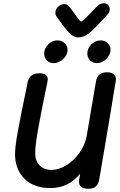

<svg xmlns="http://www.w3.org/2000/svg" viewBox="-20 -1151 732 1174"><path d="M689 -665Q689 -658 688 -654Q672 -566 662 -498Q660 -486 651 -433L588 -60Q582 -25 566.5 -11Q551 3 520 3Q463 3 463 -41Q463 -49 464 -53L470 -89Q439 -49 392.5 -25Q346 -1 290 -1Q185 -1 128.5 -59Q72 -117 72 -209Q72 -254 88.5 -345Q105 -436 150 -652Q155 -675 172.5 -689Q190 -703 221 -703Q272 -703 272 -667Q272 -662 270 -650Q227 -445 211 -349.5Q195 -254 195 -216Q195 -168 222 -140Q249 -112 294 -112Q339 -112 385.5 -140.5Q432 -169 466 -216.5Q500 -264 510 -319Q536 -470 567 -654Q576 -709 634 -709Q661 -709 675 -697Q689 -685 689 -665ZM250 -824Q250 -856 275 -880Q300 -904 332 -904Q357 -904 375 -887Q393 -870 393 -846Q393 -815 366.5 -790Q340 -765 308 -765Q283 -765 266.5 -782Q250 -799 250 -824ZM514 -824Q514 -856 539 -880Q564 -904 596 -904Q621 -904 638.5 -887.5Q656 -871 656 -847Q656 -816 630 -790.5Q604 -765 572 -765Q547 -765 530.5 -782Q514 -799 514 -824ZM651 -1095Q651 -1084 646.5 -1075Q642 -1066 632 -1056L617 -1040Q559 -976 526 -949Q493 -922 456 -922Q430 -922 402 -951.5Q374 -981 341 -1029L327 -1049Q317 -1061 319 -1076Q319 -1095 336 -1110.5Q353 -1126 374 -1126Q384 -1126 392.5 -1120.5Q401 -1115 411 -1101L436 -1067Q450 -1047 461 -1033Q472 -1019 477 -1019Q482 -1019 502 -1038.5Q522 -1058 547 -1085L574 -1113Q591 -1131 616 -1131Q631 -1131 641 -1120.5Q651 -1110 651 -1095Z"/></svg>

Font: Mali SemiBold
Style: Italic
Weight: 600
Italic angle: -10°
Version: Version 1.000; ttfautohint (v1.6)